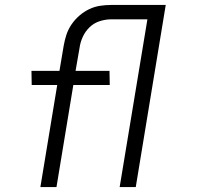

<svg xmlns="http://www.w3.org/2000/svg" viewBox="-20 -755 840 775"><path d="M208 0H143L211 -412H108L107 -469H220L237 -570Q241 -593 248 -614.5Q255 -636 268.5 -656Q282 -676 300.5 -692Q319 -708 340 -718Q361 -728 383.5 -731.5Q406 -735 428 -735H548V-677H429Q406 -677 382.5 -669.5Q359 -662 341.5 -645Q324 -628 314 -606Q304 -584 301 -561L285 -469H422L423 -412H276ZM528 0H463L575 -677H445L444 -735H649Z"/></svg>

Font: Iosevka Aile Light Oblique
Style: Regular
Weight: 300
Italic angle: -9°
Designer: Belleve Invis
Foundry: Belleve Invis
Version: Version 31.1.0; ttfautohint (v1.8.4)